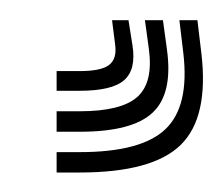

<svg xmlns="http://www.w3.org/2000/svg" viewBox="-20 8 226 195"><path d="M162.2 28.5H180.5L184.5 62Q192.2 127 163.6 155.1Q135 183.2 61 183.2H37.5V162.5H61Q123.8 162.5 148.1 139.1Q172.5 115.8 166.2 62ZM93.8 28.5H110.5L114.5 53.8Q118.5 78.5 106.1 89.4Q93.8 100.2 61 100.2H37.5V80.2H61Q82.5 80.2 90.6 74.1Q98.8 68 97 53.8ZM127.2 28.5H145.5L149.5 57.8Q155.8 102.8 135.2 122.2Q114.8 141.8 61 141.8H37.5V121H61Q103.2 121 119.5 106.4Q135.8 91.8 131.2 57.8Z"/></svg>

Font: Big Shoulders Inline Display ExtraBold
Style: Regular
Weight: 800
Designer: Patric King
Foundry: XO Type Co
Version: Version 1.000